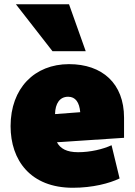

<svg xmlns="http://www.w3.org/2000/svg" viewBox="-20 -861 640 907"><path d="M324 26C418 26 497 5 545 -18L507 -175C466 -156 407 -142 349 -142C295 -142 265 -159 249 -189L566 -210V-305C566 -467 463 -558 306 -558C143 -558 30 -444 30 -265C30 -104 124 26 324 26ZM55 -841 228 -619H385L306 -841ZM302 -404C337 -404 355 -377 359 -331L240 -322C241 -372 262 -404 302 -404Z"/></svg>

Font: Repo ExtraBlack
Style: Regular
Weight: 400
Designer: Stefan Peev
Foundry: Context Ltd
Version: Version 001.502